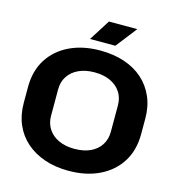

<svg xmlns="http://www.w3.org/2000/svg" viewBox="-131 -1034 1066 1157"><g transform="rotate(15 401.5 -455.0)"><path d="M401 11Q319 11 252 -12Q185 -35 136.5 -77.5Q88 -120 62 -180Q36 -240 36 -315V-414Q36 -514 81.5 -586.5Q127 -659 209.5 -699Q292 -739 401 -739Q484 -739 551.5 -716.5Q619 -694 667 -651.5Q715 -609 741.5 -548.5Q768 -488 768 -414V-315Q768 -215 722 -142Q676 -69 593.5 -29Q511 11 401 11ZM401 -126Q460 -126 501.5 -145.5Q543 -165 565.5 -200.5Q588 -236 588 -282V-447Q588 -494 565 -529Q542 -564 500.5 -583.5Q459 -603 401 -603Q345 -603 303 -583.5Q261 -564 238 -529Q215 -494 215 -447V-282Q215 -236 238 -200.5Q261 -165 303 -145.5Q345 -126 401 -126ZM322 -790 405 -921H582L480 -790Z"/></g></svg>

Font: Hubot Sans Condensed ExtraLight
Style: Bold
Weight: 700
Version: Version 2.000